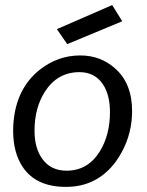

<svg xmlns="http://www.w3.org/2000/svg" viewBox="-20 -732 583 763"><path d="M242.2 10.7Q123 10.7 70.3 -68.4Q32.2 -125 32.2 -213.9Q32.2 -232.4 34.2 -252Q46.9 -380.9 135.7 -453.1Q209 -511.7 298.8 -511.7Q378.9 -511.7 436.5 -460.9Q504.9 -401.4 504.9 -291Q504.9 -272.5 502.9 -252Q493.2 -163.1 439.5 -88.9Q365.2 10.7 242.2 10.7ZM295.9 -445.3Q209 -445.3 159.2 -369.1Q117.2 -303.7 117.2 -212.9Q117.2 -143.6 147.5 -101.6Q180.7 -53.7 245.1 -53.7Q329.1 -53.7 377 -130.9Q417 -196.3 417 -286.1Q417 -355.5 388.7 -397.5Q356.4 -445.3 295.9 -445.3ZM247.1 -556.6 206.1 -616.2 425.8 -711.9 465.8 -647.5Z"/></svg>

Font: Puritan
Style: Italic
Weight: 400
Version: 2.0a